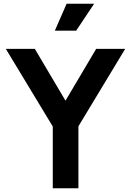

<svg xmlns="http://www.w3.org/2000/svg" viewBox="-20 -1006 700 1026"><path d="M262 -330 11 -745H166L330 -468L494 -745H649L399 -331V0H262ZM336 -986H483L387 -842H273Z"/></svg>

Font: Eudoxus Sans
Style: Bold
Weight: 700
Designer: Stijn de Vries
Foundry: tokotype
Version: Version 2.005